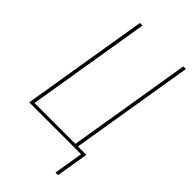

<svg xmlns="http://www.w3.org/2000/svg" viewBox="-275 -808 1050 1050"><g transform="rotate(45 250.0 -282.5)"><path d="M389 170 417 0H16L137 -735H157L39 -18H355L473 -735H493L375 -18H440L409 170Z"/></g></svg>

Font: Iosevka Thin
Style: Italic
Weight: 100
Italic angle: -9°
Monospace: yes
Designer: Belleve Invis
Foundry: Belleve Invis
Version: Version 32.5.0; ttfautohint (v1.8.4)